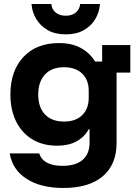

<svg xmlns="http://www.w3.org/2000/svg" viewBox="-20 -724 690 954"><path d="M295 210Q182.5 210 112.1 164.6Q41.7 119.2 28.3 38.3H175Q195 100 290.8 100Q355.8 100 390.4 70.4Q425 40.8 425 -15V-81.7H420.8Q398.3 -41.7 358.8 -20.8Q319.2 0 264.2 0Q193.3 0 141.2 -31.2Q89.2 -62.5 60.4 -120Q31.7 -177.5 31.7 -255Q31.7 -371.7 96.2 -440.8Q160.8 -510 273.3 -510Q336.7 -510 381.2 -485.8Q425.8 -461.7 452.5 -418.3H487.5V-500H627.5V-363.3H559.2V-13.3Q559.2 93.3 490.8 151.7Q422.5 210 295 210ZM298.3 -120Q355.8 -120 388.3 -151.7Q420.8 -183.3 420.8 -238.3V-273.3Q420.8 -327.5 387.9 -358.8Q355 -390 298.3 -390Q237.5 -390 203.8 -354.2Q170 -318.3 170 -254.2Q170 -190 203.8 -155Q237.5 -120 298.3 -120ZM306.7 -553.3Q253.3 -553.3 216.7 -574.6Q180 -595.8 159.6 -630.4Q139.2 -665 136.7 -704.2H235Q237.5 -677.5 256.7 -661.7Q275.8 -645.8 306.7 -645.8Q337.5 -645.8 356.7 -661.7Q375.8 -677.5 378.3 -704.2H476.7Q474.2 -665 454.2 -630.4Q434.2 -595.8 397.1 -574.6Q360 -553.3 306.7 -553.3Z"/></svg>

Font: Funnel Display
Style: Bold
Weight: 700
Designer: NORD ID, Kristian Moeller
Foundry: Dicotype
Version: Version 1.000